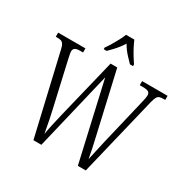

<svg xmlns="http://www.w3.org/2000/svg" viewBox="-201 -1115 1279 1299"><g transform="rotate(30 438.0 -465.5)"><path d="M83 -632Q78 -653 70.5 -664Q63 -675 52 -678.5Q41 -682 21 -682H11V-714H224V-682H203Q172 -682 161 -673.5Q150 -665 150 -648Q150 -639 153 -624.5Q156 -610 160 -591L242 -231Q249 -200 254 -174.5Q259 -149 263.5 -125Q268 -101 273 -74Q280 -115 289 -155Q298 -195 309 -242L423 -710H475L582 -242Q593 -194 602 -153Q611 -112 617 -76Q622 -98 627.5 -123Q633 -148 639 -175.5Q645 -203 652 -233L735 -582Q740 -602 743.5 -620Q747 -638 747 -648Q747 -666 735.5 -674Q724 -682 691 -682H667V-714H866V-682H852Q833 -682 821.5 -678Q810 -674 802.5 -660Q795 -646 788 -617L639 0H577L438 -611L292 0H230ZM334 -784Q348 -803 363.5 -829Q379 -855 393.5 -882Q408 -909 416 -931H481Q490 -909 504 -882Q518 -855 534 -829Q550 -803 563 -784V-771H539Q522 -789 505.5 -806Q489 -823 475 -841.5Q461 -860 449 -881Q436 -860 421.5 -841.5Q407 -823 391 -806Q375 -789 357 -771H334Z"/></g></svg>

Font: Noto Serif Ethiopic Condensed Light
Style: Regular
Weight: 300
Width: 3
Designer: Monotype Design Team
Foundry: Monotype Imaging Inc.
Version: Version 2.102